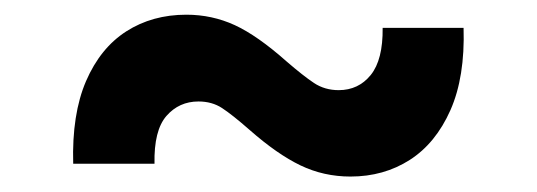

<svg xmlns="http://www.w3.org/2000/svg" viewBox="-20 -419 716 256"><path d="M77.6 -200.7Q75.7 -266.6 94.7 -310.8Q113.8 -355 148.4 -377.2Q183.1 -399.4 228.5 -399.4Q262.7 -399.4 293 -385.5Q323.2 -371.6 362.3 -336.9Q384.3 -317.9 398.7 -308.3Q413.1 -298.8 431.6 -298.8Q458 -298.8 474.4 -319.1Q490.7 -339.4 490.2 -381.8H598.1Q600.1 -316.4 580.6 -272.2Q561 -228 526.4 -205.8Q491.7 -183.6 447.3 -183.6Q411.6 -183.6 380.6 -198.5Q349.6 -213.4 313 -245.6Q289.6 -266.1 276.1 -274.9Q262.7 -283.7 244.6 -283.7Q218.8 -283.7 201.9 -264.4Q185.1 -245.1 186 -200.7Z"/></svg>

Font: Inter
Style: 650
Weight: 650
Designer: Rasmus Andersson
Foundry: rsms
Version: Version 4.001;git-66647c0bb